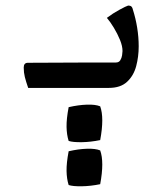

<svg xmlns="http://www.w3.org/2000/svg" viewBox="-20 -315 582 688"><path d="M80 -90Q133 -90 191.5 -90.5Q250 -91 303.5 -91Q357 -91 395 -91Q406 -91 411 -99Q416 -107 417.5 -117Q419 -127 419 -132Q419 -150 410 -172Q401 -194 388 -215.5Q375 -237 363 -251Q384 -267 408 -280Q432 -293 439 -295Q448 -295 451.5 -291Q455 -287 456 -281Q466 -250 471.5 -216Q477 -182 477 -149Q477 -112 468 -78Q459 -44 435.5 -22Q412 0 370 0Q319 0 261 0Q203 0 154.5 0Q106 0 81 0Q73 -23 69 -39Q65 -55 65 -73Q65 -90 80 -90ZM226 348Q219 326 218.5 297.5Q218 269 226 227Q261 219 291.5 218Q322 217 339 224Q354 265 339 345Q305 352 273 352.5Q241 353 226 348ZM226 190Q219 168 218.5 139.5Q218 111 226 69Q261 61 291.5 60Q322 59 339 66Q354 107 339 187Q305 194 273 194.5Q241 195 226 190Z"/></svg>

Font: Ruwudu
Style: Regular
Weight: 400
Designer: Becca Hirsbrunner Spalinger
Foundry: SIL International
Version: Version 3.000